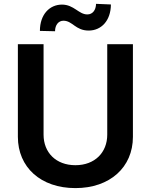

<svg xmlns="http://www.w3.org/2000/svg" viewBox="-20 -954 774 985"><path d="M530.2 -727.3V-263.1C530.2 -171.9 466.6 -106.5 366.8 -106.5C266.7 -106.5 203.5 -171.9 203.5 -263.1V-727.3H71.7V-252.1C71.7 -95.9 188.9 11 366.8 11C544 11 661.9 -95.9 661.9 -252.1V-727.3ZM184.7 -795.5 262.4 -793.7C262.4 -826 280.2 -847.7 305.4 -847.7C352.3 -847.7 366.8 -796.9 435.7 -797.2C498.9 -797.6 548.3 -846.6 549 -931.1L472.7 -934.3C472.3 -902.7 455.3 -880 428.3 -880C383.9 -879.6 359.7 -930.4 297.9 -930.4C234.4 -930.4 184.7 -880 184.7 -795.5Z"/></svg>

Font: Margiela Sans Semi Bold
Style: Regular
Weight: 600
Designer: Stefan Endress, Andreas Faust
Version: Version 1.100;FEAKit 1.0